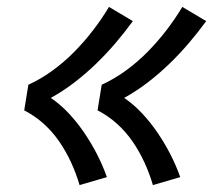

<svg xmlns="http://www.w3.org/2000/svg" viewBox="-20 -622 640 555"><path d="M422 -87Q412 -121 397.5 -152.5Q383 -184 363.5 -212.5Q344 -241 318.5 -264Q293 -287 262 -303L274 -377Q311 -394 344.5 -418.5Q378 -443 407 -472.5Q436 -502 461 -534.5Q486 -567 507 -602L576 -561Q552 -528 525.5 -497Q499 -466 469.5 -437.5Q440 -409 407.5 -384Q375 -359 339 -339Q368 -319 392 -293Q416 -267 436 -237.5Q456 -208 472.5 -176Q489 -144 501 -110ZM210 -87Q200 -121 185.5 -152.5Q171 -184 151.5 -212.5Q132 -241 106.5 -264Q81 -287 50 -303L62 -377Q99 -394 132.5 -418.5Q166 -443 195 -472.5Q224 -502 249 -534.5Q274 -567 295 -602L364 -561Q340 -528 313.5 -497Q287 -466 257.5 -437.5Q228 -409 195.5 -384Q163 -359 127 -339Q156 -319 180 -293Q204 -267 224 -237.5Q244 -208 260.5 -176Q277 -144 289 -110Z"/></svg>

Font: Iosevka SS04 Extended Oblique
Style: Regular
Weight: 400
Width: 7
Italic angle: -9°
Monospace: yes
Designer: Belleve Invis
Foundry: Belleve Invis
Version: Version 19.0.0; ttfautohint (v1.8.4)